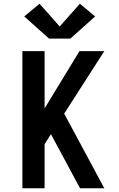

<svg xmlns="http://www.w3.org/2000/svg" viewBox="-20 -1009 640 1029"><path d="M100 0V-735H219V-428L406 -735H539L324 -400L539 0H409L253 -290L219 -236V0ZM243 -802 110 -921 192 -989 300 -867 408 -989 490 -921 357 -802Z"/></svg>

Font: Iosevka Custom Extended
Style: Bold
Weight: 700
Width: 7
Monospace: yes
Designer: Belleve Invis
Foundry: Belleve Invis
Version: Version 11.2.4; ttfautohint (v1.8.4)